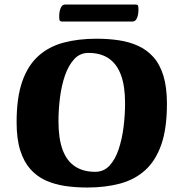

<svg xmlns="http://www.w3.org/2000/svg" viewBox="-20 -825 800 858"><path d="M369.5 13Q318.1 13 271 6.1Q223.9 -0.9 184.3 -18.7Q144.8 -36.5 115.8 -69.1Q86.7 -101.7 70.4 -153.1Q54.2 -204.5 54.2 -278.9Q54.2 -389.4 79.6 -461.4Q105 -533.5 152.2 -575.4Q199.4 -617.4 264.9 -634.7Q330.5 -652 411.5 -652Q462.9 -652 509.6 -645.2Q556.3 -638.4 595.8 -620.8Q635.4 -603.2 664.8 -570.8Q694.2 -538.3 710.1 -486.9Q726 -435.5 726 -361.1Q726 -250.6 700.6 -178.2Q675.2 -105.8 628 -63.7Q580.8 -21.6 515.3 -4.3Q449.7 13 369.5 13ZM405.2 -57.2Q443.8 -57.2 469.4 -84.8Q495 -112.3 510.2 -157.9Q525.5 -203.6 532.2 -257.7Q538.9 -311.8 538.9 -364.1Q538.9 -441.1 520.2 -490.7Q501.5 -540.2 465.2 -564.4Q429 -588.6 375 -588.6Q337.2 -588.6 311.6 -560.7Q286 -532.7 270.3 -487.5Q254.7 -442.2 248 -388.6Q241.3 -335 241.3 -282.7Q241.3 -205.2 260 -155.1Q278.7 -105.1 315.5 -81.2Q352.2 -57.2 405.2 -57.2ZM256.3 -728.9Q250 -728.9 247.3 -732.7Q244.5 -736.4 244.5 -750.7Q244.5 -774.6 251.4 -789.6Q258.3 -804.6 269.8 -804.6H586.9Q594 -804.6 596.3 -800.8Q598.7 -797 598.7 -782.7Q598.7 -758.7 591.8 -743.8Q584.9 -728.9 573.5 -728.9Z"/></svg>

Font: Briem Hand Thin
Style: Regular
Weight: 100
Designer: Gunnlaugur SE Briem, Eben Sorkin
Foundry: Sorkin Type Co.
Version: Version 1.003